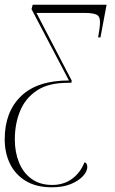

<svg xmlns="http://www.w3.org/2000/svg" viewBox="-24 -556 487 816"><path d="M197 240Q130 240 85.5 213Q41 186 18.5 140Q-4 94 -4 36Q-4 -80 65 -147Q134 -214 269 -214L110 -517L115 -536H429L403 -397H393Q396 -416 398.5 -431.5Q401 -447 401 -463Q401 -488 384.5 -494.5Q368 -501 338 -501H131L281 -213L279 -204H263Q182 -204 133 -171.5Q84 -139 61.5 -84.5Q39 -30 39 37Q39 91 57 135Q75 179 110.5 204.5Q146 230 198 230Q246 230 281.5 204.5Q317 179 335 134Q347 136 347 154Q347 172 329 192Q311 212 277.5 226Q244 240 197 240Z"/></svg>

Font: Noto Serif Display SemiCondensed ExtraLight
Style: Italic
Weight: 200
Width: 4
Italic angle: -12°
Designer: Monotype Design Team
Foundry: Monotype Imaging Inc.
Version: Version 2.009